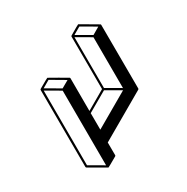

<svg xmlns="http://www.w3.org/2000/svg" viewBox="-183 -807 1098 1130"><g transform="rotate(-30 366.0 -242.5)"><path d="M233.4 167 231 166.5 120.1 102.1Q117.2 100.1 116.7 96.2L115.2 -427.7Q115.7 -431.2 118.7 -433.1Q183.1 -470.2 185.1 -470.2Q186.5 -470.2 242.7 -437.5L298.8 -404.8H299.3V-404.3H299.8V-403.8H300.3L300.8 -402.8L301.3 -400.9V-400.4H301.8L302.2 -177.2L430.7 -251.5Q429.7 -430.2 429.7 -608.9V-610.4Q430.7 -612.8 433.1 -614.3Q497.1 -651.9 499 -651.9L502.4 -650.9Q612.3 -586.9 613.3 -585.9L614.3 -585.4V-585H614.7L615.2 -583.5L615.7 -581.5L617.2 -147.5Q616.7 -144 613.8 -142.1L302.7 37.6L303.2 124Q303.2 127.9 299.8 129.9Q235.4 167 233.4 167ZM546.4 -552.2 595.7 -581.1 499 -637.2 449.2 -608.4ZM540.5 -195.3 539.6 -541 442.9 -597.2 443.8 -251.5ZM302.7 -49.8 534.2 -183.6 437 -239.7 302.2 -162.1ZM227.1 148.9 225.6 -359.4 128.9 -415.5 129.9 92.3ZM231.9 -371.1 281.7 -399.4 185.1 -456.1 135.3 -427.2Z"/></g></svg>

Font: 3D Isometric
Style: Bold
Weight: 700
Designer: GGBotNet
Foundry: GGBotNet
Version: 1.14